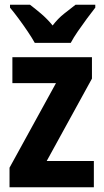

<svg xmlns="http://www.w3.org/2000/svg" viewBox="-20 -786 435 806"><path d="M374 0H20V-82L215 -437H32V-546H366V-456L176 -110H374ZM126 -606Q115 -626 96.5 -653.5Q78 -681 58 -708Q38 -735 22 -754V-766H106Q126 -751 152 -729Q178 -707 201 -679Q223 -708 249 -728.5Q275 -749 297 -766H380V-754Q365 -735 345 -708Q325 -681 306.5 -654Q288 -627 277 -606Z"/></svg>

Font: Noto Sans Gurmukhi Condensed
Style: Bold
Weight: 700
Width: 3
Designer: Jelle Bosma - Monotype Design Team
Foundry: Monotype Imaging Inc.
Version: Version 2.004; ttfautohint (v1.8.4.7-5d5b)